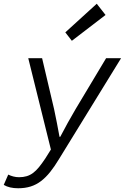

<svg xmlns="http://www.w3.org/2000/svg" viewBox="-64 -797 684 1026"><path d="M33 209Q-14 209 -44 191L-20 136Q-8 142 7 146Q22 150 38 150Q60 150 78.5 144.5Q97 139 113 127Q129 115 144.5 96Q160 77 178 50L208 2L87 -486H161L225 -214Q232 -182 240 -140.5Q248 -99 254 -66H258Q275 -99 298 -140.5Q321 -182 340 -214L503 -486H583L252 52Q228 92 204.5 121.5Q181 151 155.5 170.5Q130 190 100 199.5Q70 209 33 209ZM320 -579 285 -624 453 -777 500 -717Z"/></svg>

Font: Source Code Pro
Style: Italic
Weight: 400
Italic angle: -11°
Monospace: yes
Designer: Paul D. Hunt, Teo Tuominen
Foundry: Adobe Systems Incorporated
Version: Version 1.050;PS 1.000;hotconv 16.6.51;makeotf.lib2.5.65220